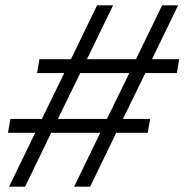

<svg xmlns="http://www.w3.org/2000/svg" viewBox="-20 -700 692 720"><path d="M258 0 356 -202H172L74 0H14L112 -202H10L19 -254H137L221 -426H119L128 -478H246L344 -680H404L306 -478H490L588 -680H648L550 -478H652L643 -426H525L441 -254H543L534 -202H416L318 0ZM197 -254H381L465 -426H281Z"/></svg>

Font: Inria Sans Light
Style: Italic
Weight: 300
Italic angle: -10°
Designer: Black Foundry Team
Foundry: Black Foundry
Version: Version 1.2; ttfautohint (v1.8.3)